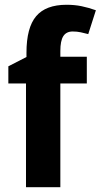

<svg xmlns="http://www.w3.org/2000/svg" viewBox="-20 -785 422 805"><path d="M344 -435H233V0H89V-435H15V-507L91 -546V-564Q91 -669 131.5 -717Q172 -765 259 -765Q293 -765 322 -759Q351 -753 382 -742L350 -642Q335 -646 319 -649.5Q303 -653 285 -653Q258 -653 245.5 -633.5Q233 -614 233 -571V-547H344Z"/></svg>

Font: Noto Sans Lao UI SemCond
Style: Bold
Weight: 700
Width: 4
Designer: Monotype Design Team
Foundry: Monotype Imaging Inc.
Version: Version 2.000; ttfautohint (v1.8.4.7-5d5b)